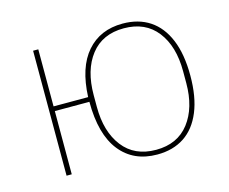

<svg xmlns="http://www.w3.org/2000/svg" viewBox="-81 -628 895 751"><g transform="rotate(-15 367.0 -253.0)"><path d="M470 12Q374 12 320 -56Q266 -124 266 -256H126V0H105V-506H126V-275H266Q271 -394 325 -456Q379 -518 470 -518Q534 -518 579.5 -488Q625 -458 649.5 -399Q674 -340 674 -253Q674 -167 649.5 -107.5Q625 -48 579.5 -18Q534 12 470 12ZM470 -7Q557 -7 604 -68Q651 -129 651 -229V-277Q651 -378 604 -438.5Q557 -499 470 -499Q383 -499 336 -438.5Q289 -378 289 -277V-229Q289 -129 336 -68Q383 -7 470 -7Z"/></g></svg>

Font: IBM Plex Sans Thin
Style: Regular
Weight: 250
Designer: Mike Abbink, Paul van der Laan, Pieter van Rosmalen
Foundry: Bold Monday
Version: Version 3.201